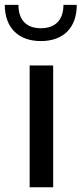

<svg xmlns="http://www.w3.org/2000/svg" viewBox="-48 -790 344 810"><path d="M77.1 0H176.3V-513.7H77.1ZM219.7 -769.5C219.7 -705.1 184.6 -670.9 124.5 -670.9C64 -670.9 29.8 -705.1 29.8 -769.5H-27.8C-27.8 -673.3 29.3 -616.7 124.5 -616.7C219.7 -616.7 275.9 -673.3 275.9 -769.5Z"/></svg>

Font: Estedad Medium
Style: Regular
Weight: 500
Designer: Amin Abedi
Version: Version 7.3